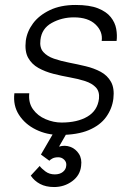

<svg xmlns="http://www.w3.org/2000/svg" viewBox="-20 -532 545 774"><path d="M220 12Q169 12 125 -9.5Q81 -31 56.5 -69Q32 -107 38 -156H98Q94 -118 113 -91.5Q132 -65 164 -51.5Q196 -38 228 -38Q292 -38 332.5 -62Q373 -86 379 -134Q382 -163 366.5 -179.5Q351 -196 323.5 -205Q296 -214 262 -220Q228 -226 195 -234.5Q162 -243 135 -258Q108 -273 93.5 -299Q79 -325 84 -368Q89 -405 113 -437.5Q137 -470 180.5 -491Q224 -512 285 -512Q341 -512 375 -498.5Q409 -485 426.5 -463Q444 -441 448.5 -415.5Q453 -390 450 -367H390Q395 -405 365 -433.5Q335 -462 278 -462Q229 -462 188.5 -439.5Q148 -417 143 -371Q139 -340 154.5 -322.5Q170 -305 197.5 -295.5Q225 -286 258.5 -279.5Q292 -273 325.5 -265Q359 -257 386 -242.5Q413 -228 427.5 -202Q442 -176 437 -134Q432 -94 408 -60.5Q384 -27 338 -7.5Q292 12 220 12ZM198 222Q165 222 141.5 209.5Q118 197 104 176L140 137Q147 147 163 159Q179 171 201 171Q221 171 233.5 161Q246 151 247 136Q249 122 239 112Q229 102 215 102Q200 102 191 107Q182 112 179 116L145 91L195 5H249L218 59Q242 52 263.5 60Q285 68 298 88Q311 108 307 137Q303 175 271 198.5Q239 222 198 222Z"/></svg>

Font: Inclusive Sans Light
Style: Italic
Weight: 300
Italic angle: -7°
Designer: Olivia King
Foundry: Olivia King
Version: Version 2.004